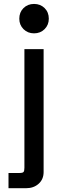

<svg xmlns="http://www.w3.org/2000/svg" viewBox="-20 -781 320 991"><path d="M23.9 190.4V111.8H81.5Q97.2 111.8 101.6 106.4Q106 101.1 106 85V-527.3H205.1V106.9Q205.1 144.5 179.4 167.5Q153.8 190.4 115.2 190.4ZM155.8 -608.9Q123 -608.9 101.3 -630.6Q79.6 -652.3 79.6 -684.6Q79.6 -717.8 101.3 -739.3Q123 -760.7 155.8 -760.7Q188.5 -760.7 210.2 -739.3Q231.9 -717.8 231.9 -684.6Q231.9 -652.3 210.2 -630.6Q188.5 -608.9 155.8 -608.9Z"/></svg>

Font: Schibsted Grotesk Medium
Style: Regular
Weight: 500
Designer: Bakken & Baeck AS, Henrik Kongsvoll
Foundry: Schibsted ASA
Version: Version 1.100;gftools[0.9.25]